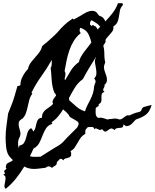

<svg xmlns="http://www.w3.org/2000/svg" viewBox="-40 -1014 970 1203"><path d="M391.6 -398.4Q393.6 -393.6 393.6 -390.6Q393.6 -387.7 393.6 -385.7Q416 -366.2 438 -346.7Q460 -327.1 489.3 -317.4L492.2 -316.4Q499 -336.9 508.3 -355.5Q517.6 -374 526.9 -392.1Q536.1 -410.2 542.5 -430.2Q548.8 -450.2 549.8 -474.6H550.8Q551.8 -483.4 554.7 -488.8Q557.6 -494.1 558.6 -499Q559.6 -503.9 558.1 -509.3Q556.6 -514.6 549.8 -522.5L550.8 -523.4Q563.5 -536.1 564 -552.7Q564.5 -569.3 561 -586.9Q557.6 -604.5 555.2 -621.1Q552.7 -637.7 560.5 -651.4L561.5 -652.3L560.5 -655.3Q538.1 -621.1 518.1 -587.4Q498 -553.7 479.5 -518.6Q448.2 -496.1 428.7 -464.4Q409.2 -432.6 391.6 -398.4ZM147.5 -35.2Q163.1 -30.3 181.6 -31.2Q200.2 -32.2 213.9 -32.2L300.8 -86.9Q313.5 -94.7 322.8 -99.6Q332 -104.5 343.8 -114.3Q354.5 -123 360.8 -130.4Q367.2 -137.7 377 -148.4L443.4 -214.8Q445.3 -216.8 449.2 -226.1Q453.1 -235.4 453.1 -237.3Q452.1 -248 443.4 -254.4Q434.6 -260.7 423.8 -266.1Q413.1 -271.5 403.3 -277.8Q393.6 -284.2 390.6 -294.9Q385.7 -299.8 380.4 -305.7Q375 -311.5 370.1 -316.4Q366.2 -318.4 362.8 -321.8Q359.4 -325.2 355.5 -329.1Q341.8 -305.7 324.2 -284.7Q306.6 -263.7 283.2 -248L288.1 -238.3Q260.7 -229.5 248 -209Q235.4 -188.5 226.6 -165Q217.8 -141.6 206.5 -119.1Q195.3 -96.7 169.9 -83Q165 -71.3 159.2 -59.6Q153.3 -47.9 147.5 -35.2ZM311.5 -417Q308.6 -426.8 301.8 -431.6Q293.9 -449.2 290 -468.3Q286.1 -487.3 284.2 -507.8Q282.2 -528.3 281.2 -548.3Q280.3 -568.4 277.3 -586.9V-587.9Q284.2 -598.6 284.2 -613.3Q284.2 -627.9 284.2 -638.7Q254.9 -585.9 219.2 -536.6Q183.6 -487.3 157.2 -432.6L163.1 -426.8L162.1 -425.8Q149.4 -409.2 144 -389.6Q138.7 -370.1 134.3 -349.1Q129.9 -328.1 123.5 -308.1Q117.2 -288.1 102.5 -272.5V-271.5H101.6Q81.1 -260.7 78.1 -247.6Q75.2 -234.4 78.6 -220.2Q82 -206.1 86.4 -190.9Q90.8 -175.8 85 -160.2V-159.2Q74.2 -139.6 73.2 -122.1Q72.3 -104.5 77.1 -86.9Q79.1 -90.8 80.1 -94.2Q81.1 -97.7 82 -102.5Q101.6 -105.5 109.9 -118.2Q118.2 -130.9 122.6 -147.5Q127 -164.1 131.8 -181.2Q136.7 -198.2 150.4 -209Q159.2 -210.9 162.1 -203.1Q165 -195.3 168.9 -190.4Q178.7 -200.2 182.1 -214.4Q185.5 -228.5 188.5 -241.7Q191.4 -254.9 198.2 -264.6Q205.1 -274.4 222.7 -276.4Q222.7 -294.9 229.5 -306.6Q236.3 -318.4 246.6 -326.7Q256.8 -335 269 -342.8Q281.2 -350.6 293 -363.3Q288.1 -370.1 289.1 -376.5Q290 -382.8 293.5 -389.6Q296.9 -396.5 302.2 -402.8Q307.6 -409.2 311.5 -417ZM532.2 -748Q525.4 -778.3 512.2 -803.2Q499 -828.1 465.8 -838.9L462.9 -839.8Q459 -833 459 -823.7Q459 -814.5 464.8 -807.6L465.8 -805.7Q464.8 -805.7 464.8 -805.2Q464.8 -804.7 463.9 -804.7Q438.5 -784.2 421.9 -756.8Q405.3 -729.5 394.5 -698.2Q383.8 -667 377 -634.3Q370.1 -601.6 365.2 -571.3L364.3 -570.3Q366.2 -565.4 368.2 -561.5Q370.1 -557.6 370.1 -551.8Q370.1 -538.1 366.7 -529.3Q363.3 -520.5 367.2 -510.7Q385.7 -542 404.3 -572.3Q422.9 -602.5 454.1 -625Q458 -642.6 467.3 -658.7Q476.6 -674.8 487.8 -689.9Q499 -705.1 510.7 -719.2Q522.5 -733.4 532.2 -748ZM587.9 -846.7Q577.1 -860.4 562.5 -870.1Q547.9 -879.9 535.2 -886.7Q527.3 -884.8 525.4 -875.5Q523.4 -866.2 523.4 -861.3L534.2 -850.6Q536.1 -852.5 536.6 -853.5Q537.1 -854.5 539.1 -856.4Q544.9 -858.4 549.3 -853Q553.7 -847.7 557.6 -849.6H558.6Q562.5 -845.7 565.4 -840.3Q568.4 -835 572.3 -829.1Q576.2 -834 579.6 -837.9Q583 -841.8 587.9 -846.7ZM730.5 -983.4Q714.8 -965.8 711.4 -948.2Q708 -930.7 705.6 -913.1Q703.1 -895.5 697.3 -878.9Q691.4 -862.3 669.9 -847.7Q672.9 -831.1 664.6 -818.8Q656.2 -806.6 645.5 -795.4Q634.8 -784.2 626.5 -773.4Q618.2 -762.7 622.1 -751L607.4 -728.5Q609.4 -718.8 611.3 -709Q613.3 -699.2 613.3 -691.4Q613.3 -672.9 614.3 -657.2Q615.2 -641.6 619.1 -623V-622.1Q617.2 -617.2 614.3 -608.9Q611.3 -600.6 611.3 -594.7Q611.3 -579.1 617.2 -564.5Q623 -549.8 627 -536.1Q630.9 -522.5 629.9 -508.8Q628.9 -495.1 614.3 -481.4Q617.2 -473.6 611.8 -465.8Q606.4 -458 606.4 -450.2Q606.4 -446.3 609.4 -443.8Q612.3 -441.4 615.2 -438.5Q599.6 -433.6 597.2 -423.3Q594.7 -413.1 595.7 -401.4Q596.7 -389.6 594.7 -378.9Q592.8 -368.2 578.1 -361.3Q578.1 -359.4 578.6 -358.9Q579.1 -358.4 579.1 -356.4Q579.1 -351.6 576.2 -349.1Q573.2 -346.7 569.8 -344.7Q566.4 -342.8 563 -340.3Q559.6 -337.9 559.6 -333Q559.6 -326.2 559.1 -317.4Q558.6 -308.6 559.6 -300.8Q560.5 -293 564 -286.1Q567.4 -279.3 575.2 -275.4H578.1Q589.8 -277.3 596.7 -276.4Q603.5 -275.4 615.2 -271.5Q623 -268.6 630.4 -266.1Q637.7 -263.7 645.5 -268.6Q653.3 -267.6 660.2 -269Q667 -270.5 673.3 -271Q679.7 -271.5 687 -271Q694.3 -270.5 704.1 -266.6L705.1 -265.6Q716.8 -264.6 724.1 -269.5Q731.4 -274.4 738.3 -279.8Q745.1 -285.2 751.5 -289.1Q757.8 -293 767.6 -291L768.6 -290Q783.2 -296.9 797.9 -302.7Q812.5 -308.6 828.1 -311.5Q837.9 -314.5 840.8 -316.9Q843.8 -319.3 845.2 -322.8Q846.7 -326.2 848.6 -331.1Q850.6 -335.9 858.4 -342.8Q872.1 -346.7 884.3 -350.1Q896.5 -353.5 910.2 -356.4Q903.3 -334 895 -319.8Q886.7 -305.7 875 -296.4Q863.3 -287.1 848.1 -279.8Q833 -272.5 812.5 -265.6L811.5 -264.6H810.5Q799.8 -252 785.2 -237.8Q770.5 -223.6 749 -223.6Q745.1 -225.6 741.7 -229Q738.3 -232.4 733.4 -234.4Q732.4 -229.5 732.4 -226.1Q732.4 -222.7 729.5 -218.8Q724.6 -213.9 717.8 -213.4Q710.9 -212.9 703.6 -212.4Q696.3 -211.9 689.5 -210Q682.6 -208 678.7 -199.2L676.8 -200.2Q661.1 -211.9 652.3 -208Q643.6 -204.1 636.2 -197.8Q628.9 -191.4 621.6 -189.5Q614.3 -187.5 601.6 -202.1Q600.6 -203.1 600.6 -203.6Q600.6 -204.1 599.6 -205.1L596.7 -203.1Q588.9 -198.2 583.5 -200.2Q578.1 -202.1 572.8 -205.1Q567.4 -208 562.5 -209.5Q557.6 -210.9 551.8 -204.1Q550.8 -205.1 550.8 -207Q546.9 -216.8 540.5 -217.8Q534.2 -218.8 524.4 -217.8H510.7Q503.9 -210 499 -205.1Q494.1 -200.2 494.1 -186.5Q494.1 -184.6 494.6 -181.6Q495.1 -178.7 495.1 -176.8L494.1 -175.8Q484.4 -169.9 478 -164.1Q471.7 -158.2 466.8 -152.3Q461.9 -146.5 457.5 -138.7Q453.1 -130.9 447.3 -121.1Q436.5 -102.5 428.2 -89.8Q419.9 -77.1 401.4 -66.4Q408.2 -56.6 405.3 -45.9Q405.3 -44.9 405.8 -43.5Q406.2 -42 406.2 -41Q401.4 -31.2 395 -28.3Q388.7 -25.4 381.3 -23.9Q374 -22.5 367.2 -20Q360.4 -17.6 356.4 -8.8Q353.5 -11.7 350.6 -15.1Q347.7 -18.6 342.8 -18.6Q335 -19.5 328.6 -11.2Q322.3 -2.9 316.4 1Q317.4 17.6 305.7 23.9Q293.9 30.3 285.2 38.1Q266.6 19.5 245.1 37.1Q227.5 39.1 210.4 41.5Q193.4 43.9 176.8 44.4Q160.2 44.9 144 41.5Q127.9 38.1 112.3 29.3Q88.9 68.4 60.1 104.5Q31.2 140.6 -3.9 168.9Q-13.7 161.1 -12.2 148.9Q-10.7 136.7 -7.8 123.5Q-4.9 110.4 -5.4 98.6Q-5.9 86.9 -19.5 81.1L-7.8 72.3Q-10.7 68.4 -13.2 63.5Q-15.6 58.6 -10.7 52.7L1 43Q-4.9 38.1 -3.4 29.8Q-2 21.5 1 13.7Q11.7 4.9 21.5 1.5Q31.2 -2 41 -10.7Q31.2 -19.5 23.4 -28.8Q15.6 -38.1 10.7 -46.9Q1 -66.4 -2 -97.2Q-4.9 -127.9 -4.9 -149.4Q-4.9 -188.5 0.5 -226.1Q5.9 -263.7 10.7 -301.8V-302.7Q21.5 -330.1 32.7 -357.9Q43.9 -385.7 51.8 -414.1Q56.6 -428.7 60.5 -444.3Q64.5 -460 69.3 -474.6L70.3 -475.6Q77.1 -475.6 80.1 -476.1Q83 -476.6 87.9 -481.4Q87.9 -508.8 102.1 -535.6Q116.2 -562.5 135.7 -582V-583Q139.6 -603.5 152.3 -620.6Q165 -637.7 179.2 -653.3Q193.4 -668.9 206.1 -686Q218.8 -703.1 223.6 -723.6L224.6 -724.6Q230.5 -731.4 237.3 -736.8Q244.1 -742.2 252 -748Q269.5 -763.7 286.6 -778.8Q303.7 -793.9 319.3 -810.5Q332 -825.2 342.3 -836.4Q352.5 -847.7 363.3 -857.4Q374 -867.2 386.2 -877Q398.4 -886.7 415 -897.5L416 -898.4L421.9 -891.6Q432.6 -898.4 442.9 -903.3Q453.1 -908.2 463.9 -915Q471.7 -919.9 481.9 -926.3Q492.2 -932.6 502.9 -937.5Q513.7 -942.4 524.9 -944.8Q536.1 -947.3 546.9 -945.3Q562.5 -941.4 567.9 -932.6Q573.2 -923.8 584 -914.1Q599.6 -910.2 607.4 -900.9Q615.2 -891.6 620.1 -879.9Q644.5 -905.3 666 -933.1Q687.5 -960.9 699.2 -994.1Q703.1 -993.2 709 -993.7Q714.8 -994.1 719.7 -994.1Q724.6 -994.1 727.5 -992.2Q730.5 -990.2 730.5 -983.4Z"/></svg>

Font: Homemade Apple
Style: Regular
Weight: 400
Designer: Font Diner, Inc
Foundry: Font Diner, Inc
Version: Version 1.000